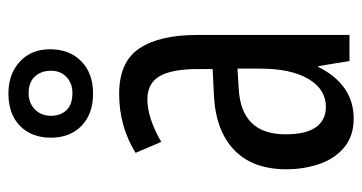

<svg xmlns="http://www.w3.org/2000/svg" viewBox="-222 -628 860 456"><g transform="rotate(-90 208.0 -400.0)"><path d="M213 -547Q289 -547 321 -499Q353 -451 353 -362V0H291L279 -74H277Q235 10 154 10Q113 10 86 -12.5Q59 -35 46.5 -71.5Q34 -108 34 -150Q34 -230 80 -274Q126 -318 211 -322L272 -325V-360Q272 -422 255 -451Q238 -480 200 -480Q156 -480 99 -447L73 -508Q136 -547 213 -547ZM225 -263Q117 -257 117 -152Q117 -103 134 -79.5Q151 -56 182 -56Q224 -56 248.5 -97.5Q273 -139 273 -212V-266ZM214 -609Q165 -609 137 -636.5Q109 -664 109 -709Q109 -755 137 -782.5Q165 -810 214 -810Q260 -810 289.5 -783Q319 -756 319 -711Q319 -665 290.5 -637Q262 -609 214 -609ZM215 -658Q238 -658 253 -672Q268 -686 268 -709Q268 -732 254.5 -747Q241 -762 215 -762Q191 -762 176 -747Q161 -732 161 -709Q161 -686 174.5 -672Q188 -658 215 -658Z"/></g></svg>

Font: Noto Sans Georgian ExtraCondensed
Style: Regular
Weight: 400
Width: 2
Designer: Monotype Design Team, Akaki Razmadze
Foundry: Google LLC
Version: Version 2.005; ttfautohint (v1.8.4.7-5d5b)